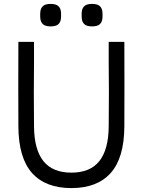

<svg xmlns="http://www.w3.org/2000/svg" viewBox="-20 -947 730 982"><path d="M154 -627Q153 -548 153 -474Q153 -400 154 -300Q155 -182 202 -123Q249 -64 345 -64Q441 -64 488 -123Q535 -182 536 -300Q537 -400 537 -474Q537 -548 536 -627Q536 -680 536 -733H616Q617 -511 616 -300Q615 -139 546 -62Q477 15 345 15Q213 15 144 -62Q75 -139 74 -300Q73 -511 74 -733H154Q154 -680 154 -627ZM186 -855Q185 -870 186 -884Q187.4 -904.8 199.6 -915.9Q211.8 -927 238.9 -927Q266 -927 278.3 -915.9Q290.6 -904.8 292 -884Q293 -870 292 -855Q290.6 -834.2 278.4 -823.1Q266.2 -812 239.1 -812Q212 -812 199.7 -823.1Q187.4 -834.2 186 -855ZM398 -855Q397 -870 398 -884Q399.4 -904.8 411.6 -915.9Q423.8 -927 450.9 -927Q478 -927 490.3 -915.9Q502.6 -904.8 504 -884Q505 -870 504 -855Q502.6 -834.2 490.4 -823.1Q478.2 -812 451.1 -812Q424 -812 411.7 -823.1Q399.4 -834.2 398 -855Z"/></svg>

Font: Kreadon
Style: Regular
Weight: 400
Designer: kohakuno
Foundry: StudioGnu
Version: Version 1.000;Glyphs 3.1.2 (3151)